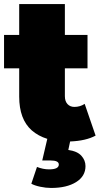

<svg xmlns="http://www.w3.org/2000/svg" viewBox="-20 -690 500 950"><path d="M135 219 163 136Q193 148 223 148Q271 148 271 124Q271 104 230 104H189L214 -3Q169 -17 137 -45Q75 -100 75 -212V-352H0V-517H75V-670H301V-517H413V-352H301V-214Q301 -189 314 -175Q327 -161 348 -161Q376 -161 399 -176L453 -19Q405 7 327 10L318 52Q362 58 382.5 80.5Q403 103 403 132Q403 182 356.5 211Q310 240 233 240Q207 240 179 234Q151 228 135 219Z"/></svg>

Font: CMG Sans Black
Style: Regular
Weight: 900
Designer: Julieta Ulanovsky
Foundry: Julieta Ulanovsky
Version: Version 7.200